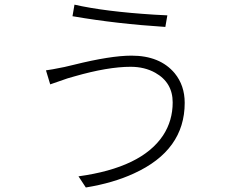

<svg xmlns="http://www.w3.org/2000/svg" viewBox="-20 -787 1040 842"><path d="M737.3 -337.9Q737.3 -424.8 661.1 -467.8Q614.3 -494.1 552.7 -494.1Q453.1 -494.1 306.6 -452.1Q285.2 -446.3 276.4 -443.4Q271.5 -441.4 200.2 -417L181.6 -478.5Q200.2 -480.5 262.7 -493.2Q275.4 -496.1 303.7 -502.9Q464.8 -543 556.6 -543Q681.6 -543 746.1 -465.8Q790 -412.1 790 -335.9Q790 -127.9 567.4 -26.4Q476.6 15.6 356.4 35.2L324.2 -13.7Q601.6 -51.8 695.3 -193.4Q737.3 -257.8 737.3 -337.9ZM306.6 -766.6Q439.5 -736.3 656.2 -722.7Q690.4 -720.7 713.9 -719.7L705.1 -668.9Q491.2 -682.6 304.7 -714.8Q300.8 -715.8 297.9 -715.8Z"/></svg>

Font: Taipei Sans TC Beta Light
Style: Regular
Weight: 300
Designer: JT Foundry
Foundry: JT Foundry
Version: Version 1.000